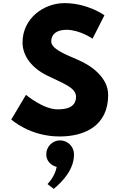

<svg xmlns="http://www.w3.org/2000/svg" viewBox="-20 -860 766 1231"><path d="M364.5 40C316.5 40 276.5 80 276.5 130C276.5 170 305.5 201 343.5 210C331.5 275 284.5 320 284.5 320L324.5 351C387.5 299 454.5 223 454.5 130C454.5 80 414.5 40 364.5 40ZM393.5 -840C260.5 -840 124.5 -742 124.5 -588C124.5 -502 182.5 -425 281.5 -376C379.5 -327 467.5 -300 467.5 -240C467.5 -163 389.5 -159 348.5 -159C256.5 -159 146.5 -252 146.5 -252L52.5 -94C52.5 -94 169.5 15 362.5 15C523.5 15 673.5 -54 673.5 -251C673.5 -359 572.5 -437 480.5 -476C386.5 -516 308.5 -549 308.5 -595C308.5 -640 342.5 -669 406.5 -669C491.5 -669 573.5 -612 573.5 -612L649.5 -762C649.5 -762 543.5 -840 393.5 -840Z"/></svg>

Font: Sztylet
Style: Bd
Weight: 700
Foundry: Cannot Into Space Fonts, PlusOne Fonts
Version: Version 0.12